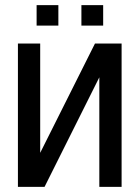

<svg xmlns="http://www.w3.org/2000/svg" viewBox="-20 -730 545 750"><path d="M455 0H368V-428L154 0H50V-560H137V-133L351 -560H455ZM123 -630V-710H208V-630ZM298 -630V-710H383V-630Z"/></svg>

Font: Tektur SemiCondensed
Style: Regular
Weight: 400
Width: 4
Designer: Adam Jagosz
Foundry: Adam Jagosz
Version: Version 1.005;gftools[0.9.30]